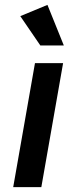

<svg xmlns="http://www.w3.org/2000/svg" viewBox="-20 -765 313 785"><path d="M149 0H34L123 -507H238ZM145 -579 63 -699 174 -745 241 -579Z"/></svg>

Font: Inria Sans
Style: Bold Italic
Weight: 700
Italic angle: -10°
Designer: Black Foundry Team
Foundry: Black Foundry
Version: Version 1.2; ttfautohint (v1.8.3)